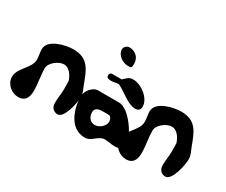

<svg xmlns="http://www.w3.org/2000/svg" viewBox="-161 -994 1622 1376"><g transform="rotate(30 649.5 -306.5)"><path d="M-47 -63C-47 -5 8 41 64 41C119 41 140 2 140 -52C140 -114 126 -174 126 -234C126 -279 189 -327 233 -327C279 -327 308 -278 320 -240C320 -230 321 -183 321 -173C321 -132 313 -96 313 -56C313 -21 333 7 370 7C425 7 454 -138 454 -183C454 -220 440 -238 427 -273C389 -375 362 -454 237 -454C173 -454 39 -422 39 -342C39 -314 47 -287 47 -259C47 -185 -47 -140 -47 -63Z M537 -628C537 -581 589 -546 632 -546C644 -546 660 -543 664 -560C665 -563 665 -580 665 -583C665 -632 627 -667 578 -667C557 -667 537 -648 537 -628ZM644 -400C700 -375 769 -306 831 -306C857 -306 872 -319 872 -345C872 -415 783 -481 717 -481C683 -481 672 -466 644 -440H564C551 -440 544 -427 544 -417C544 -393 569 -393 587 -393C606 -393 620 -400 638 -400ZM577 -129C577 -174 620 -174 654 -174C660 -174 686 -174 691 -173C709 -173 718 -148 718 -133C718 -93 674 -60 638 -60C599 -60 577 -95 577 -129ZM450 -189C450 -87 497 54 622 54C678 54 702 -7 754 -7C783 -7 811 1 840 1C879 1 905 -15 905 -57C905 -121 796 -287 711 -287H538C490 -287 450 -230 450 -189Z M845 -63C845 -5 900 41 956 41C1011 41 1032 2 1032 -52C1032 -114 1018 -174 1018 -234C1018 -279 1081 -327 1125 -327C1171 -327 1200 -278 1212 -240C1212 -230 1213 -183 1213 -173C1213 -132 1205 -96 1205 -56C1205 -21 1225 7 1262 7C1317 7 1346 -138 1346 -183C1346 -220 1332 -238 1319 -273C1281 -375 1254 -454 1129 -454C1065 -454 931 -422 931 -342C931 -314 939 -287 939 -259C939 -185 845 -140 845 -63Z"/></g></svg>

Font: Charger
Style: Overspray
Weight: 400
Designer: Jasper
Foundry: Cannot Into Space Fonts
Version: Version 0.980